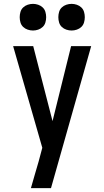

<svg xmlns="http://www.w3.org/2000/svg" viewBox="-20 -759 540 994"><path d="M140 215Q150 180 160 145.5Q170 111 180 77L199 6L48 -520H152L252 -132L348 -520H452L244 215ZM351 -601Q337 -601 323.5 -605.5Q310 -610 300 -619.5Q290 -629 286 -642.5Q282 -656 282 -670Q282 -684 286 -697.5Q290 -711 300 -720.5Q310 -730 323.5 -734.5Q337 -739 351 -739Q364 -739 377.5 -734.5Q391 -730 401 -720.5Q411 -711 415 -697.5Q419 -684 419 -670Q419 -656 415 -642.5Q411 -629 401 -619.5Q391 -610 377.5 -605.5Q364 -601 351 -601ZM151 -601Q137 -601 123.5 -605.5Q110 -610 100 -619.5Q90 -629 86 -642.5Q82 -656 82 -670Q82 -684 86 -697.5Q90 -711 100 -720.5Q110 -730 123.5 -734.5Q137 -739 151 -739Q164 -739 177.5 -734.5Q191 -730 201 -720.5Q211 -711 215 -697.5Q219 -684 219 -670Q219 -656 215 -642.5Q211 -629 201 -619.5Q191 -610 177.5 -605.5Q164 -601 151 -601Z"/></svg>

Font: Iosevka Custom Semibold
Style: Regular
Weight: 600
Designer: Belleve Invis
Foundry: Belleve Invis
Version: Version 27.0.2; ttfautohint (v1.8.4)